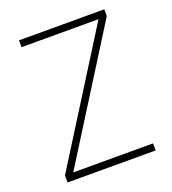

<svg xmlns="http://www.w3.org/2000/svg" viewBox="-129 -797 801 895"><g transform="rotate(-20 271.5 -350.0)"><path d="M53 0V-35L449 -666H67V-700H490V-666L94 -35H490V0Z"/></g></svg>

Font: Zen Kaku Gothic New Light
Style: Regular
Weight: 300
Designer: Yoshimichi Ohira
Foundry: Positype
Version: Version 1.002